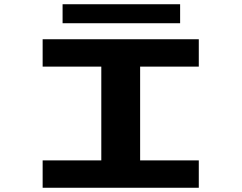

<svg xmlns="http://www.w3.org/2000/svg" viewBox="-20 -885 1140 905"><path d="M181 0V-129H457.5V-571H181V-700H917V-571H640.5V-129H917V0ZM275 -775.5V-865H829V-775.5Z"/></svg>

Font: Trispace Expanded
Style: Bold
Weight: 700
Width: 7
Designer: Tyler Finck
Foundry: Etcetera Type Company
Version: Version 1.210; ttfautohint (v1.8.3)